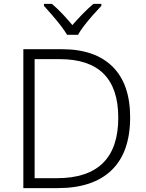

<svg xmlns="http://www.w3.org/2000/svg" viewBox="-20 -967 751 987"><path d="M649 -364Q649 -184 553.5 -92Q458 0 277 0H100V-714H299Q468 -714 558.5 -624.5Q649 -535 649 -364ZM588 -362Q588 -663 287 -663H158V-51H272Q588 -51 588 -362ZM325 -788Q312 -810 291 -837Q270 -864 247 -890.5Q224 -917 206 -937V-947H247Q274 -924 301.5 -895Q329 -866 352 -838Q376 -866 404.5 -895Q433 -924 460 -947H501V-937Q482 -917 458.5 -890.5Q435 -864 414 -837Q393 -810 381 -788Z"/></svg>

Font: Noto Sans Sinhala Light
Style: Regular
Weight: 300
Designer: Jelle Bosma - Monotype Design Team
Foundry: Monotype Imaging Inc.
Version: Version 2.006; ttfautohint (v1.8.4.7-5d5b)